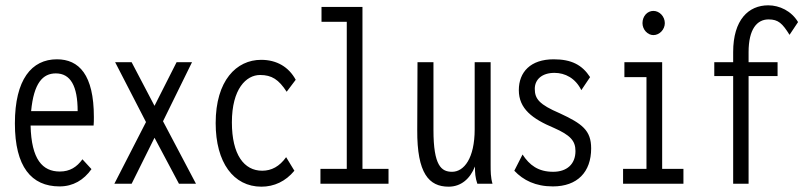

<svg xmlns="http://www.w3.org/2000/svg" viewBox="-20 -691 3040 722"><path d="M204 10C255 10 295 -14 324 -55L290 -92C269 -63 243 -46 205 -46C140 -46 98 -91 95 -219H332C333 -230 333 -239 333 -251C333 -410 277 -468 194 -468C99 -468 36 -392 36 -227C36 -64 98 10 204 10ZM97 -273C107 -379 141 -415 190 -415C245 -415 272 -368 272 -273Z M410 0H475L561 -173L653 0H717L593 -235L702 -457H644L561 -293L475 -457H413L529 -232Z M963 11C1011 11 1054 -9 1087 -49L1056 -100C1031 -65 1001 -49 966 -49C898 -49 852 -109 852 -231C852 -357 906 -409 958 -409C1002 -409 1028 -392 1058 -346L1092 -391C1066 -439 1021 -466 962 -466C869 -466 791 -388 791 -228C791 -80 858 11 963 11Z M1185 0H1441V-56H1343V-665H1189V-609H1284V-56H1185Z M1667 11C1714 11 1748 -19 1766 -65C1766 -42 1767 -23 1775 0H1832C1825 -24 1825 -47 1825 -71V-457H1765V-205C1765 -96 1725 -45 1680 -45C1640 -45 1610 -67 1610 -202V-457H1550L1549 -202C1548 -39 1593 11 1667 11Z M2059 10C2151 10 2203 -44 2203 -133C2203 -201 2169 -226 2085 -265C2008 -298 1991 -319 1991 -357C1991 -392 2018 -417 2065 -417C2105 -417 2144 -397 2166 -352L2199 -401C2169 -447 2129 -468 2062 -468C1975 -468 1931 -420 1931 -352C1931 -282 1982 -244 2063 -210C2124 -183 2144 -162 2144 -123C2144 -74 2112 -45 2060 -45C2004 -45 1971 -70 1945 -110L1914 -49C1948 -13 1994 10 2059 10Z M2437 -559C2460 -559 2480 -580 2480 -604C2480 -629 2460 -650 2437 -650C2414 -650 2396 -630 2396 -604C2396 -580 2415 -559 2437 -559ZM2323 0H2550V-56H2470V-457H2328V-401H2411V-56H2323Z M2737 0H2795V-405H2904V-457H2795V-495C2795 -582 2827 -618 2870 -618C2907 -618 2922 -603 2949 -560L2981 -608C2956 -650 2911 -671 2869 -671C2795 -671 2737 -617 2737 -495V-457H2666V-405H2737Z"/></svg>

Font: Inconsolata Condensed Thin
Style: Regular
Weight: 100
Width: 3
Monospace: yes
Designer: Raph Levien, Cyreal, Brenton Simpson
Foundry: Raph Levien, Cyreal, Google
Version: Version 3.100